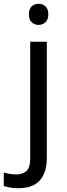

<svg xmlns="http://www.w3.org/2000/svg" viewBox="-75 -757 353 1017"><path d="M22 240Q-3 240 -22 236.5Q-41 233 -55 228V157Q-40 161 -24 164Q-8 167 11 167Q43 167 64 149.5Q85 132 85 83V-536H173V80Q173 130 157 166Q141 202 108 221Q75 240 22 240ZM78 -681Q78 -710 93 -723.5Q108 -737 130 -737Q150 -737 165.5 -723.5Q181 -710 181 -681Q181 -653 165.5 -639Q150 -625 130 -625Q108 -625 93 -639Q78 -653 78 -681Z"/></svg>

Font: hexsinhala15
Style: Book
Weight: 400
Designer: Jelle Bosma - Monotype Design Team
Foundry: Monotype Imaging Inc.
Version: Version 2.003